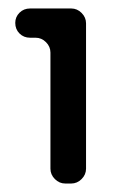

<svg xmlns="http://www.w3.org/2000/svg" viewBox="-20 -720 302 453"><path d="M134 -287Q120 -287 109.5 -297.5Q99 -308 99 -322V-596Q99 -610 88.5 -620.5Q78 -631 64 -631H51Q36 -631 26 -641Q16 -651 16 -666Q16 -680 26 -690Q36 -700 51 -700H148Q162 -700 172.5 -689.5Q183 -679 183 -665V-322Q183 -308 172.5 -297.5Q162 -287 148 -287Z"/></svg>

Font: Trueno
Style: Round
Weight: 400
Designer: Julieta Ulanovsky, Jasper
Foundry: Julieta Ulanovsky, Cannot Into Space Fonts
Version: Version 3.001